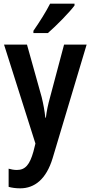

<svg xmlns="http://www.w3.org/2000/svg" viewBox="-20 -786 494 1046"><path d="M386 -756V-766H253C230 -721 196 -667 162 -618V-606H241C286 -645 358 -718 386 -756ZM2 -543 173 -4 162 40C142 111 118 140 72 140C57 140 40 137 27 133V232C45 237 66 240 90 240C168 240 232 191 267 75L452 -543H329L253 -257C241 -214 234 -180 230 -145H227C223 -183 216 -220 207 -257L127 -543Z"/></svg>

Font: Noto Sans Sinhala UI Condensed SemiBold
Style: Regular
Weight: 600
Width: 3
Designer: Jelle Bosma - Monotype Design Team
Foundry: Monotype Imaging Inc.
Version: Version 2.006